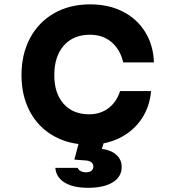

<svg xmlns="http://www.w3.org/2000/svg" viewBox="-20 -652 790 890"><path d="M79.6 -303.6Q79.6 -401.2 119.4 -475.5Q159.2 -549.8 231.2 -590.8Q303.1 -631.8 398.3 -631.8Q484.3 -631.8 549.9 -598.1Q615.5 -564.4 653.1 -503.5Q690.7 -442.7 693.7 -362.7H551.3Q537.3 -422.5 496.9 -456.7Q456.5 -491 397 -491Q320.1 -491 275.9 -440.9Q231.7 -390.7 231.7 -303.6Q231.7 -219.1 275.1 -170.6Q318.4 -122.2 393.6 -122.2Q445.2 -122.2 482.9 -150.7Q520.6 -179.3 536.6 -229.8H680.3Q673.9 -156.1 635.5 -99.7Q597.1 -43.3 534.3 -12.3Q471.5 18.6 393.8 18.6Q299.9 18.6 228.7 -21.7Q157.5 -62 118.6 -135Q79.6 -208 79.6 -303.6ZM470.2 -20 452.2 38Q495.6 44 519.8 66Q544.1 88 544.1 122Q544.1 167.2 502.9 192.9Q461.7 218.6 388.2 218.6Q319.1 218.6 279.4 194.1Q239.6 169.7 236.6 126H340.3Q344 135.6 354.2 141.2Q364.5 146.7 379.9 146.7Q394.7 146.7 403.7 139.6Q412.7 132.4 412.7 120Q412.7 107.7 403.8 100.5Q394.9 93.3 378.9 91.9L324.7 87.9L353.3 -20Z"/></svg>

Font: Martian Mono sWd Rg
Style: Regular
Weight: 400
Width: 6
Monospace: yes
Designer: Roman Shamin
Foundry: Evil Martians
Version: Version 1.000